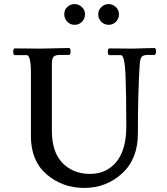

<svg xmlns="http://www.w3.org/2000/svg" viewBox="-20 -911 822 944"><path d="M631 -672 739 -675Q747 -675 747 -658Q747 -641 739 -641H709Q684 -641 676.5 -631.5Q669 -622 667 -595Q658 -460 658 -255Q658 -129 580 -58Q502 13 394.5 13Q287 13 209.5 -53.5Q132 -120 132 -241V-552Q132 -640 111 -640H53Q45 -640 45 -656.5Q45 -673 53 -673L179 -672L319 -675Q327 -675 327 -658Q327 -641 319 -641H276Q251 -641 243 -631.5Q235 -622 235 -595V-269Q235 -163 287.5 -109.5Q340 -56 422 -56Q504 -56 552.5 -115.5Q601 -175 601 -290Q601 -449 597 -544.5Q593 -640 574 -640H518Q510 -640 510 -656.5Q510 -673 518 -673ZM383.5 -804.5Q369 -789 347 -789Q325 -789 310.5 -804.5Q296 -820 296 -841.5Q296 -863 311 -877Q326 -891 346.5 -891Q367 -891 382.5 -876.5Q398 -862 398 -841Q398 -820 383.5 -804.5ZM550.5 -804.5Q536 -789 514 -789Q492 -789 477.5 -804.5Q463 -820 463 -841Q463 -862 478.5 -876.5Q494 -891 514 -891Q534 -891 549.5 -876.5Q565 -862 565 -841Q565 -820 550.5 -804.5Z"/></svg>

Font: Sedan SC
Style: Regular
Weight: 400
Designer: Sebastian Salazar
Foundry: Sebastian Salazar
Version: Version 1.001